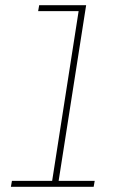

<svg xmlns="http://www.w3.org/2000/svg" viewBox="-20 -720 465 740"><path d="M22 0 26 -23H181L283 -677H127L131 -700H312L206 -23H345L341 0Z"/></svg>

Font: MuseoModerno Thin Thin
Style: Italic
Weight: 250
Italic angle: -9°
Version: Version 1.003